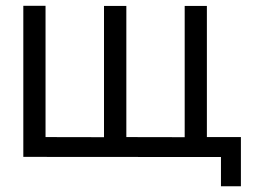

<svg xmlns="http://www.w3.org/2000/svg" viewBox="-20 -545 906 667"><path d="M816.9 -68.8H698.7V-524.4H621.6V-68.4L418.9 -68.8V-524.4H418.5H341.8H341.3V-68.4L138.2 -68.8V-524.9H61V0L747.6 0.5V102.1H816.9Z"/></svg>

Font: Tuffy
Style: Regular
Weight: 500
Designer: Thatcher Ulrich, Karoly Barta and Michael Everson
Version: Version 001.270